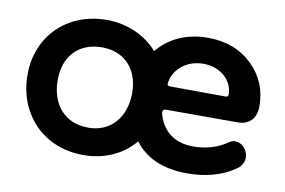

<svg xmlns="http://www.w3.org/2000/svg" viewBox="-59 -569 1013 683"><g transform="rotate(10 448.0 -228.0)"><path d="M32 -232C32 -185 42 -143 63 -105C104 -29 182 16 277 16C352 16 418 -14 461 -66C502 -11 566 16 653 16C710 16 775 4 830 -37C842 -48 848 -61 848 -75C848 -103 825 -126 802 -126C793 -126 786 -124 781 -120C746 -95 704 -82 656 -82C589 -82 545 -116 528 -176C527 -179 527 -181 527 -184C527 -191 531 -194 539 -194H798C837 -194 864 -217 864 -264C864 -323 843 -372 802 -412C760 -452 707 -472 642 -472C562 -472 501 -441 461 -392C418 -441 352 -472 277 -472C133 -472 32 -370 32 -232ZM530 -296C541 -345 586 -378 642 -378C706 -378 749 -335 749 -286C749 -280 746 -277 739 -277L542 -278C526 -278 529 -284 529 -286C529 -289 529 -291 530 -294C530 -295 530 -296 530 -296ZM141 -232C141 -317 192 -373 277 -373C358 -373 410 -317 410 -232C410 -143 358 -83 277 -83C192 -83 141 -143 141 -232Z"/></g></svg>

Font: Dongle
Style: Regular
Weight: 400
Designer: Yanghee Ryu
Foundry: Yanghee Ryu
Version: Version 2.000